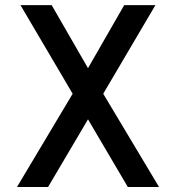

<svg xmlns="http://www.w3.org/2000/svg" viewBox="-20 -731 688 751"><path d="M480 0.5 324.2 -264.2 168 0.5H46.4L264.2 -364.3L60.1 -710.9H182.1L324.2 -464.4L465.8 -710.9H587.9L383.8 -364.3L602.1 0.5Z"/></svg>

Font: Alte DIN 1451 Mittelschrift
Style: Regular
Weight: 400
Designer: Peter Wiegel
Foundry: Peter Wiegel
Version: Version 1.002 September 20, 2019